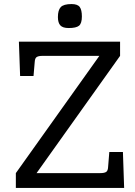

<svg xmlns="http://www.w3.org/2000/svg" viewBox="-20 -925 664 945"><path d="M469 -650H189Q170 -650 161 -644.5Q152 -639 151 -621L145 -551H79L73 -720H571V-650L160 -73H474Q493 -73 502 -78.5Q511 -84 512 -102L518 -177H585L591 0H58V-73ZM383 -844Q383 -810 369 -798.5Q355 -787 318 -787Q289 -787 277 -800Q265 -813 265 -841Q265 -875 279 -890Q293 -905 332 -905Q362 -905 372.5 -890.5Q383 -876 383 -844Z"/></svg>

Font: Enriqueta
Style: Regular
Weight: 400
Designer: Viviana Monsalve, Gustavo Ibarra
Foundry: Viviana Monsalve, Gustavo Ibarra
Version: Version 1.002